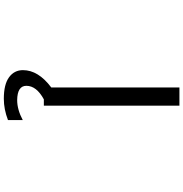

<svg xmlns="http://www.w3.org/2000/svg" viewBox="4 -776 991 1040"><g transform="rotate(90 500.0 -256.5)"><path d="M515.6 218.8Q437.5 218.8 398.9 190.4Q360.4 162.1 360.4 115.2Q360.4 32.2 454.1 -38.1V-732.4H552.7V2H518.6Q445.3 42 445.3 96.7Q445.3 145.5 522.5 146.5Q574.2 146.5 630.9 116.2V196.3Q572.3 218.8 515.6 218.8Z"/></g></svg>

Font: Gen Shin Gothic Monospace Regular
Style: Regular
Weight: 400
Designer: [Source Han Sans]
Ryoko NISHIZUKA  (kana & ideographs); Paul D. Hunt (Latin, Greek & Cyrillic); Wenlong ZHANG  (bopomofo
Version: Version 1.002.20150607